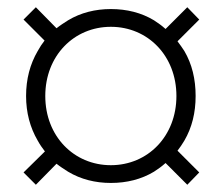

<svg xmlns="http://www.w3.org/2000/svg" viewBox="-20 -565 612 530"><path d="M45 -511 103 -453C96 -444 90 -435 84 -424C63 -388 52 -347 52 -300C52 -254 63 -213 84 -177C90 -166 97 -156 104 -147L45 -89L79 -55L136 -113C146 -105 157 -98 168 -91C203 -70 243 -60 286 -60C330 -60 370 -70 405 -91C416 -98 427 -106 437 -115L497 -55L530 -89L470 -149C477 -158 483 -167 489 -177C510 -213 520 -254 520 -300C520 -347 510 -388 489 -424C483 -433 477 -442 470 -451L530 -511L497 -545L437 -485C427 -494 416 -502 405 -509C370 -530 330 -540 286 -540C243 -540 203 -530 168 -509C157 -502 146 -495 136 -487L79 -545ZM105 -300C105 -411 184 -491 286 -491C388 -491 467 -411 467 -300C467 -189 388 -109 286 -109C184 -109 105 -189 105 -300Z"/></svg>

Font: Jost Light
Style: Regular
Weight: 300
Version: Version 3.710